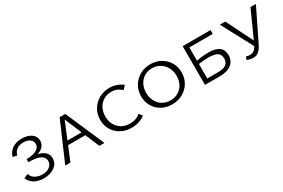

<svg xmlns="http://www.w3.org/2000/svg" viewBox="58 -1230 2942 1998"><g transform="rotate(-30 1528.5 -231.5)"><path d="M406 -132Q406 -71 354.5 -33Q303 5 225 5Q158 5 111 -23Q64 -51 47 -98L98 -120Q111 -78 148 -58Q185 -38 232 -38Q286 -38 319 -64.5Q352 -91 352 -132Q352 -175 308.5 -198.5Q265 -222 166 -222V-259Q244 -259 286.5 -283.5Q329 -308 329 -349Q329 -384 299.5 -405.5Q270 -427 222 -427Q173 -427 142 -404Q111 -381 101 -340L51 -351Q69 -410 115 -440Q161 -470 227 -470Q298 -470 341.5 -439Q385 -408 385 -355Q385 -316 360 -288Q335 -260 291 -246Q406 -220 406 -132Z M820 -169H613L543 0H481L682 -465H750L952 0H891ZM801 -214 715 -418 631 -214Z M1033 -228Q1033 -296 1065.5 -351.5Q1098 -407 1155 -439Q1212 -471 1281 -471Q1370 -471 1438 -417L1399 -376Q1347 -426 1276 -426Q1226 -426 1185 -401.5Q1144 -377 1120.5 -333Q1097 -289 1097 -233Q1097 -177 1120.5 -133.5Q1144 -90 1186.5 -65.5Q1229 -41 1285 -41Q1361 -41 1411 -85L1441 -46Q1372 6 1278 6Q1207 6 1151 -25Q1095 -56 1064 -109Q1033 -162 1033 -228Z M1524 -228Q1524 -295 1556.5 -351Q1589 -407 1646 -439Q1703 -471 1773 -471Q1842 -471 1897 -440Q1952 -409 1983.5 -355.5Q2015 -302 2015 -235Q2015 -166 1982 -111Q1949 -56 1891.5 -25Q1834 6 1765 6Q1696 6 1641 -24.5Q1586 -55 1555 -108.5Q1524 -162 1524 -228ZM1952 -229Q1952 -286 1928 -330.5Q1904 -375 1862 -400.5Q1820 -426 1768 -426Q1716 -426 1675 -401.5Q1634 -377 1611 -333Q1588 -289 1588 -233Q1588 -177 1611.5 -132.5Q1635 -88 1676.5 -63.5Q1718 -39 1770 -39Q1822 -39 1863.5 -63Q1905 -87 1928.5 -130Q1952 -173 1952 -229Z M2528 -147Q2528 -79 2479 -39.5Q2430 0 2340 0H2160V-465H2495V-419H2214V-259Q2283 -274 2360 -274Q2528 -274 2528 -147ZM2471 -139Q2471 -185 2439 -207Q2407 -229 2332 -229Q2274 -229 2214 -220V-46H2346Q2409 -46 2440 -69Q2471 -92 2471 -139Z M3040 -465 2874 -125Q2851 -76 2835.5 -51Q2820 -26 2796.5 -9Q2773 8 2739 8Q2700 8 2663 -9L2678 -43Q2702 -35 2721 -35Q2750 -35 2769.5 -49Q2789 -63 2806 -93L2607 -465H2672L2831 -146L2975 -465Z"/></g></svg>

Font: Ysabeau SC Semilight
Style: Regular
Weight: 300
Designer: Christian Thalmann (Catharsis Fonts)
Version: Version 0.003